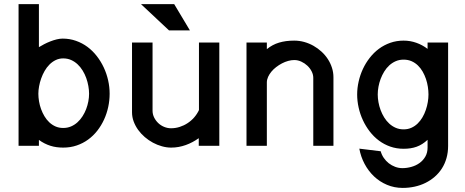

<svg xmlns="http://www.w3.org/2000/svg" viewBox="-20 -710 2265 935"><path d="M169.5 -689.9H70.4V0H169.5V-28.7Q182.8 -18.9 196.9 -11.8Q211 -4.6 225.8 0Q240.6 4.7 256 6.7Q271.4 8.8 287.7 8.8Q323.3 8.8 353.8 -1.7Q384.3 -12.1 409.3 -30.4Q434.3 -48.6 453.8 -73.5Q473.2 -98.4 486.7 -127.7Q500.1 -156.9 507 -189Q513.9 -221.1 513.9 -253.5Q513.9 -286.2 506.6 -318.8Q499.3 -351.4 485.4 -381.2Q471.5 -410.9 451.5 -436.7Q431.5 -462.5 406.2 -481.4Q380.8 -500.3 350.2 -511.1Q319.7 -522 284.9 -522Q271.5 -522 255.9 -518.2Q240.3 -514.4 224.9 -508.3Q209.5 -502.3 195.2 -494.9Q180.9 -487.4 169.5 -480.4ZM413.8 -253.5Q413.8 -235.6 410.2 -216.3Q406.5 -197 399.5 -178.5Q392.4 -160.1 381.7 -143.5Q371.1 -127 357.1 -114.3Q343.2 -101.7 325.8 -94.2Q308.4 -86.8 287.7 -86.8Q267.3 -86.8 250.4 -94.2Q233.6 -101.7 220.1 -114.3Q206.6 -127 196.6 -143.8Q186.6 -160.5 179.9 -179Q173.2 -197.5 170 -216.8Q166.8 -236.1 166.8 -253.5Q166.8 -270.4 170.3 -289.5Q173.7 -308.6 180.5 -327.8Q187.3 -347.1 197.4 -364.7Q207.5 -382.4 221.1 -395.9Q234.7 -409.5 251.3 -417.5Q268 -425.6 287.7 -425.6Q308.9 -425.6 326.4 -417.8Q343.9 -410 357.9 -396.8Q371.9 -383.7 382.5 -366.4Q393.2 -349 400 -329.9Q406.8 -310.8 410.3 -291.1Q413.8 -271.4 413.8 -253.5Z M1048 -502.9H948.9V-174Q939.9 -154.8 925.8 -138.4Q911.6 -122.1 893.7 -110.4Q875.8 -98.6 855.2 -92Q834.7 -85.4 812.9 -85.4Q795.7 -85.4 779.4 -92.1Q763.1 -98.8 750.7 -110.6Q738.3 -122.4 730.6 -137.9Q722.9 -153.5 722.9 -171.1V-502.9H622.9V-163.4Q622.9 -140.1 630.9 -118.5Q638.9 -96.8 652.7 -77.6Q666.5 -58.5 685 -42.6Q703.5 -26.7 724.6 -15.3Q745.7 -3.9 768.6 2.4Q791.4 8.8 813.3 8.8Q832 8.8 849.9 5.6Q867.8 2.3 884.6 -3.7Q901.5 -9.7 917.4 -18.2Q933.3 -26.7 947.9 -37V0H1048ZM828.3 -689.9H666.6L803 -562H904.8Z M1180.4 -502.9V0H1279.5V-308.6Q1279.5 -322.1 1285.5 -335.5Q1291.5 -348.8 1301.6 -361Q1311.7 -373.2 1325.1 -383.5Q1338.4 -393.7 1353.2 -401.4Q1368.1 -409.2 1383.5 -413.4Q1398.9 -417.6 1412.8 -417.6Q1430.8 -417.6 1447.3 -409.9Q1463.9 -402.2 1476.9 -390Q1489.9 -377.8 1497.7 -362.3Q1505.6 -346.8 1505.6 -330.9V0H1603.8V-333.7Q1603.8 -357.6 1596.6 -379.9Q1589.5 -402.2 1576.6 -422.1Q1563.7 -442 1545.8 -458.4Q1527.9 -474.9 1506.7 -486.9Q1485.5 -498.9 1461.6 -505.6Q1437.6 -512.2 1412.8 -512.2Q1391.8 -512.2 1373.4 -509.8Q1355.1 -507.3 1338.8 -502.4Q1322.6 -497.6 1307.9 -489.7Q1293.3 -481.9 1279.5 -470.7V-502.9Z M2162.2 -502.9H2062.2V-472Q2049.7 -481.5 2035.9 -489Q2022.2 -496.5 2007.3 -501.7Q1992.5 -506.9 1977.1 -509.6Q1961.7 -512.2 1945.5 -512.2Q1911 -512.2 1880.7 -501.6Q1850.3 -490.9 1825.3 -472.4Q1800.3 -453.8 1780.6 -428.5Q1760.8 -403.2 1747.3 -374.2Q1733.8 -345.1 1726.6 -313.4Q1719.3 -281.6 1719.3 -250Q1719.3 -218.2 1726.5 -186.1Q1733.6 -154 1747.3 -124.6Q1760.9 -95.2 1780.5 -69.8Q1800.1 -44.3 1825.2 -25.5Q1850.4 -6.7 1880.6 3.9Q1910.8 14.5 1945.5 14.5Q1963.1 14.5 1978.8 12.1Q1994.4 9.8 2008.8 4.6Q2023.2 -0.6 2036.4 -9Q2049.6 -17.4 2062.2 -29V8.2Q2062.2 33.8 2051.3 52.6Q2040.4 71.5 2022.9 84Q2005.5 96.5 1983.5 102.6Q1961.6 108.8 1939.6 108.8Q1921.5 108.8 1904.4 102.4Q1887.4 96.1 1873.2 85Q1859.1 73.8 1848.8 58.8Q1838.6 43.8 1833.9 26.6L1729.8 13.9Q1737 53.5 1755.5 88.2Q1774 122.9 1801.5 149Q1828.9 175 1864.5 190Q1900.1 205.1 1941 205.1Q1971.4 205.1 1999.5 198.9Q2027.6 192.7 2052.1 180.6Q2076.6 168.5 2097 150.8Q2117.4 133.1 2131.9 110.4Q2146.5 87.7 2154.3 60Q2162.2 32.2 2162.2 0.4ZM2066.6 -250Q2066.6 -232.6 2063.4 -213.2Q2060.2 -193.8 2053.7 -174.8Q2047.3 -155.8 2037.4 -138.8Q2027.4 -121.8 2014 -108.6Q2000.5 -95.4 1983.3 -87.7Q1966.2 -80 1945.5 -80Q1924.6 -80 1907.1 -87.6Q1889.6 -95.2 1875.6 -108.1Q1861.6 -120.9 1851.1 -137.9Q1840.6 -154.9 1833.5 -173.8Q1826.5 -192.7 1823 -212.3Q1819.5 -231.9 1819.5 -250Q1819.5 -267.9 1823 -287.3Q1826.5 -306.7 1833.5 -325.5Q1840.6 -344.3 1851.1 -361.5Q1861.6 -378.6 1875.6 -391.5Q1889.6 -404.3 1907.1 -412Q1924.6 -419.6 1945.5 -419.6Q1966.9 -419.6 1984.2 -412Q2001.5 -404.3 2014.9 -391.4Q2028.4 -378.4 2038.2 -361.4Q2047.9 -344.4 2054.3 -325.6Q2060.6 -306.8 2063.6 -287.3Q2066.6 -267.7 2066.6 -250Z"/></svg>

Font: Saysettha
Style: Regular
Weight: 400
Designer: John M. Durdin
Foundry: Lao Script for Windows
Version: Version 2.201